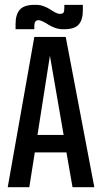

<svg xmlns="http://www.w3.org/2000/svg" viewBox="-20 -780 425 800"><path d="M123 -672.9V-658.2H44.9V-680.2Q44.9 -719.7 62.7 -739.7Q80.6 -759.8 123 -759.8H131.8Q147 -759.8 162.6 -753.9Q178.2 -748 188.7 -741Q199.2 -733.9 210.4 -728Q221.7 -722.2 229 -722.2Q240.2 -722.2 244.1 -726.8Q248 -731.4 248 -746.1V-759.8H325.2V-736.8Q325.2 -697.8 308.1 -678Q291 -658.2 248 -658.2H241.2Q225.6 -658.2 209.2 -664.1Q192.9 -669.9 182.1 -677Q171.4 -684.1 159.7 -689.9Q147.9 -695.8 140.1 -695.8Q123 -695.8 123 -672.9ZM136.2 -217.8H245.1L188 -547.9ZM282.2 0 256.8 -145H125L102.1 0H12.2L123 -626H253.9L373 0Z"/></svg>

Font: Teko
Style: Regular
Weight: 400
Designer: Manushi Parikh, Jonny Pinhorn
Foundry: Indian Type Foundry
Version: Version 2.000;PS 1.0;hotconv 1.0.79;makeotf.lib2.5.61930